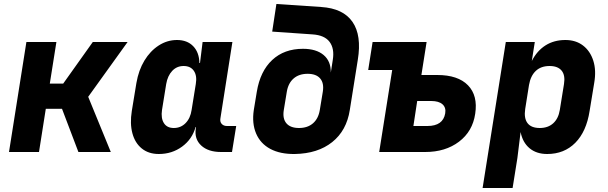

<svg xmlns="http://www.w3.org/2000/svg" viewBox="-20 -760 3040 960"><path d="M25 0 112 -550H262L229 -342H296L444 -550H618L421 -276L534 0H372L290 -216H209L175 0Z M774 10Q723 10 689 -17.5Q655 -45 642 -93.5Q629 -142 639 -205L662 -345Q673 -409 702 -457Q731 -505 773.5 -532.5Q816 -560 865 -560Q916 -560 946 -529Q976 -498 977 -445H980L993 -550H1142L1082 -168Q1079 -151 1088.5 -140.5Q1098 -130 1115 -130H1161L1140 0H1085Q1021 0 986 -32.5Q951 -65 959 -117L960 -125H958Q941 -64 890.5 -27Q840 10 774 10ZM849 -120Q884 -120 908 -144.5Q932 -169 938 -210L959 -340Q966 -381 949.5 -405.5Q933 -430 898 -430Q864 -430 841 -405.5Q818 -381 811 -340L790 -210Q784 -169 799.5 -144.5Q815 -120 849 -120Z M1454 10Q1381 11 1331.5 -15.5Q1282 -42 1260.5 -92.5Q1239 -143 1249 -210L1264 -301Q1281 -404 1341 -460Q1401 -516 1495 -516Q1561 -516 1598 -485Q1635 -454 1634 -397L1644 -461Q1653 -517 1628 -550.5Q1603 -584 1543 -588L1341 -602L1362 -740L1586 -725Q1696 -718 1742.5 -650.5Q1789 -583 1769 -461L1729 -210Q1713 -107 1641 -49.5Q1569 8 1454 10ZM1475 -120Q1518 -120 1545 -143.5Q1572 -167 1579 -210L1594 -301Q1601 -344 1581 -367.5Q1561 -391 1518 -391Q1475 -391 1448 -367.5Q1421 -344 1414 -301L1399 -210Q1392 -167 1412 -143.5Q1432 -120 1475 -120Z M1876 0 1941 -410H1821L1843 -550H2113L2087 -385H2166Q2270 -385 2320 -333.5Q2370 -282 2356 -191Q2343 -103 2275 -51.5Q2207 0 2106 0ZM2047 -130H2117Q2195 -130 2206 -193Q2211 -222 2192.5 -238.5Q2174 -255 2136 -255H2066Z M2393 180 2509 -550H2654L2639 -455Q2665 -506 2707.5 -533Q2750 -560 2807 -560Q2859 -560 2895 -532.5Q2931 -505 2946.5 -456.5Q2962 -408 2951 -345L2928 -205Q2912 -102 2856.5 -46Q2801 10 2716 10Q2662 10 2627.5 -19Q2593 -48 2583 -100L2567 30L2543 180ZM2679 -120Q2720 -120 2746 -143.5Q2772 -167 2779 -210L2800 -340Q2807 -384 2788 -407Q2769 -430 2728 -430Q2685 -430 2659 -405.5Q2633 -381 2625 -335L2606 -215Q2599 -169 2617.5 -144.5Q2636 -120 2679 -120Z"/></svg>

Font: JetBrains Mono ExtraBold
Style: Italic
Weight: 800
Italic angle: -9°
Monospace: yes
Designer: Philipp Nurullin, Konstantin Bulenkov
Foundry: JetBrains
Version: Version 2.305; ttfautohint (v1.8.4.7-5d5b)